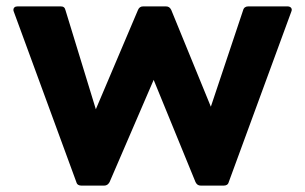

<svg xmlns="http://www.w3.org/2000/svg" viewBox="-20 -544 955 601"><path d="M235 37H306C314 37 319 33 323 26L461 -294L592 26C596 34 601 37 609 37H680C688 37 694 34 696 26L892 -508C896 -517 890 -524 880 -524H757C749 -524 743 -520 741 -512L640 -210L516 -513C512 -521 507 -524 499 -524H428C420 -524 415 -520 412 -513L280 -202L185 -512C183 -521 178 -524 170 -524H35C27 -524 22 -520 22 -513C22 -512 22 -510 23 -508L219 26C221 34 227 37 235 37Z"/></svg>

Font: LINE Seed JP App_OTF Bold
Style: Regular
Weight: 700
Designer: LINE & Fontrix & Fontworks
Version: Version 1.009